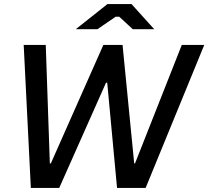

<svg xmlns="http://www.w3.org/2000/svg" viewBox="-20 -920 1020 940"><path d="M131 0H270L499 -515H505L553 0H693L980 -700H870L641 -120H637L580 -700H486L229 -120H224L204 -700H96ZM351 -777H457L546 -838H564L630 -777H735L624 -900H506Z"/></svg>

Font: Fixel Display Medium
Style: Italic
Weight: 500
Italic angle: -10°
Designer: AlfaBravo + MacPaw
Foundry: Kyrylo Tkachov, Marchela Mozhyna, Serhii Makarenko, Maria Weinstein, Zakhar Kryvoshyya
Version: Version 1.210;Glyphs 3.2 (3217)